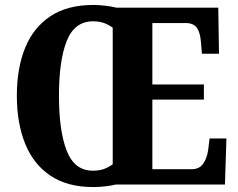

<svg xmlns="http://www.w3.org/2000/svg" viewBox="-20 -745 959 775"><path d="M355 10Q252 10 183.5 -36Q115 -82 81.5 -165Q48 -248 48 -359Q48 -470 81.5 -552Q115 -634 183.5 -679.5Q252 -725 356 -725Q379 -725 404.5 -722Q430 -719 450 -714H861L864 -528H795L791 -576Q788 -614 774.5 -633Q761 -652 729 -652H595V-404H803V-343H595V-62H754Q784 -62 799.5 -83.5Q815 -105 820 -138L826 -186H894L888 0H447Q403 10 355 10ZM355 -56Q381 -56 400 -63Q419 -70 435 -82V-633Q421 -644 401.5 -651.5Q382 -659 356 -659Q281 -659 249.5 -580Q218 -501 218 -358Q218 -216 249.5 -136Q281 -56 355 -56Z"/></svg>

Font: Noto Serif Hebrew Condensed ExtraBold
Style: Regular
Weight: 800
Width: 3
Designer: Monotype Design Team
Foundry: Monotype Imaging Inc.
Version: Version 2.004; ttfautohint (v1.8.4.7-5d5b)